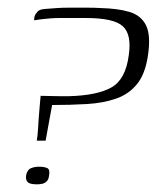

<svg xmlns="http://www.w3.org/2000/svg" viewBox="-20 -480 432 501"><path d="M99 -113H76Q78 -125 79 -140Q80 -155 81 -171Q82 -187 83.5 -202Q85 -217 86 -230Q93 -230 107 -229.5Q121 -229 135.5 -229Q150 -229 160 -229Q234 -231 271 -252Q308 -273 316 -336Q324 -390 300.5 -411.5Q277 -433 204 -433H135Q123 -433 111 -432Q99 -431 90 -430Q81 -429 75.5 -428Q70 -427 69 -427Q69 -430 69.5 -434Q70 -438 72 -441.5Q74 -445 76 -447Q80 -455 95.5 -456.5Q111 -458 129 -459Q142 -460 162.5 -460Q183 -460 205.5 -460Q228 -460 242 -459Q287 -458 317.5 -449Q348 -440 361 -414Q374 -388 366 -335Q359 -287 337.5 -260.5Q316 -234 282.5 -222.5Q249 -211 206.5 -208.5Q164 -206 116 -206ZM48 -22Q51 -37 60.5 -41Q70 -45 82 -45Q95 -45 103 -41.5Q111 -38 108 -22Q107 -12 102 -7Q97 -2 90.5 -0.5Q84 1 76 1Q68 1 61 -0.5Q54 -2 50.5 -7Q47 -12 48 -22Z"/></svg>

Font: Genos Light
Style: Italic
Weight: 300
Italic angle: -8°
Designer: Robert E. Leuschke
Foundry: Robert E. Leuschke
Version: Version 1.010